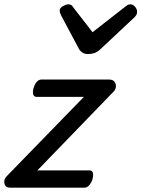

<svg xmlns="http://www.w3.org/2000/svg" viewBox="-35 -868 654 888"><path d="M11 0Q-10 0 -14.5 -19.5Q-19 -39 -2 -55L353 -420H134Q123 -420 119 -430Q115 -440 120 -460Q126 -480 135.5 -490Q145 -500 156 -500H470Q487 -500 494.5 -490Q502 -480 501 -467Q500 -454 491 -445L138 -80H379Q390 -80 394 -70.5Q398 -61 393 -40Q387 -21 377 -10.5Q367 0 356 0ZM568 -848Q580 -848 589.5 -837Q599 -826 599 -814Q599 -804 595.5 -798.5Q592 -793 588 -789L429 -640Q415 -627 401.5 -622.5Q388 -618 371 -618Q358 -618 347 -624.5Q336 -631 329 -644L248 -796Q244 -804 242.5 -809.5Q241 -815 241 -819Q241 -831 256 -839.5Q271 -848 280 -848Q291 -848 296.5 -843Q302 -838 306 -831L393 -719L539 -833Q546 -838 552.5 -843Q559 -848 568 -848Z"/></svg>

Font: Playwrite AU VIC
Style: Regular
Weight: 400
Designer: Veronika Burian, José Scaglione
Foundry: TypeTogether
Version: Version 1.002